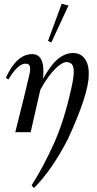

<svg xmlns="http://www.w3.org/2000/svg" viewBox="-20 -687 503 998"><path d="M332.6 36.6C404.6 -120 441.1 -230.9 441.1 -297.1C444.6 -370.3 410.3 -412.6 358.9 -411.4C326.9 -411.4 296 -396.6 265.1 -365.7C246.9 -346.3 226.3 -317.7 203.4 -277.7C204.6 -290.3 205.7 -302.9 205.7 -315.4C205.7 -373.7 187.4 -404.6 149.7 -405.7C94.9 -406.9 48 -365.7 10.3 -282.3L24 -274.3C59.4 -333.7 91.4 -361.1 120 -355.4C137.1 -353.1 140.6 -333.7 132.6 -298.3C120 -243.4 96 -144 59.4 0H139.4L189.7 -220.6C245.7 -322.3 298.3 -364.6 326.9 -364.6C333.7 -364.6 340.6 -362.3 346.3 -358.9C357.7 -353.1 363.4 -338.3 363.4 -313.1C363.4 -292.6 358.9 -264 350.9 -228.6C326.9 -118.9 297.1 -24 261.7 56C221.7 144 181.7 218.3 144 276.6L156.6 290.3C219.4 227.4 277.7 142.9 332.6 36.6ZM300.6 -667.4 229.7 -474.3 246.9 -466.3 336 -658.3Z"/></svg>

Font: GFS Goschen
Style: Italic
Weight: 400
Designer: George D. Matthiopoulos
Foundry: George D. Matthiopoulos
Version: Fontographer 4.7 9/28/09 FG4M≠0000002248